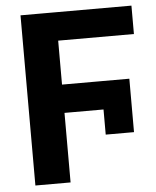

<svg xmlns="http://www.w3.org/2000/svg" viewBox="-52 -755 651 799"><g transform="rotate(-5 274.0 -355.5)"><path d="M491.7 -408.7V-185.5H373.5V-408.7ZM210.5 -710.9V0H63.5V-710.9ZM491.7 -408.7V-290.5H171.9V-408.7ZM526.9 -710.9V-592.3H171.9V-710.9Z"/></g></svg>

Font: RobotoDEMO
Style: Regular
Weight: 400
Designer: Christian Robertson
Foundry: Google
Version: Version 2.136